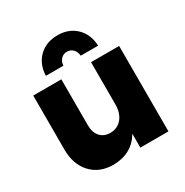

<svg xmlns="http://www.w3.org/2000/svg" viewBox="-175 -903 1014 1053"><g transform="rotate(-30 332.0 -376.5)"><path d="M332 -657Q309 -657 294 -641.5Q279 -626 277 -600H166Q169 -673 214.5 -717Q260 -761 332 -761Q403 -761 448.5 -717Q494 -673 497 -600H387Q385 -626 369.5 -641.5Q354 -657 332 -657ZM418 -541H596V0H418V-88Q363 6 245 8Q157 8 104.5 -48.5Q52 -105 52 -199V-541H230V-250Q230 -204 253.5 -178Q277 -152 317 -152Q364 -153 391 -186.5Q418 -220 418 -274Z"/></g></svg>

Font: Montserrat arm
Style: Bold
Weight: 700
Designer: Julieta Ulanovsky
Foundry: Julieta Ulanovsky
Version: Version 6.000;PS 006.000;hotconv 1.0.88;makeotf.lib2.5.64775